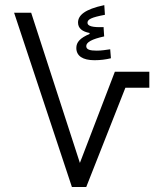

<svg xmlns="http://www.w3.org/2000/svg" viewBox="-20 -744 626 764"><path d="M266.1 0H323.2L479 -395H574.2V-458.5H437L297.9 -95.7L104 -693.4H36.1ZM356 -504.4C379.4 -504.4 401.9 -507.3 421.4 -512.2L418.5 -547.9C400.4 -545.4 384.3 -542.5 365.2 -542.5C338.4 -542.5 323.2 -546.4 323.2 -560.5C323.2 -575.7 345.2 -588.4 394.5 -599.1L392.1 -636.2C347.2 -634.3 328.1 -640.6 328.1 -653.3C328.1 -667 343.3 -674.8 397.5 -685.1L395 -723.6C316.4 -707 290.5 -682.6 290.5 -654.3C290.5 -630.9 308.1 -618.2 336.4 -612.8V-608.9C298.8 -592.8 283.7 -576.2 283.7 -553.2C283.7 -521.5 309.1 -504.4 356 -504.4Z"/></svg>

Font: Cascadia Mono NF Light
Style: Regular
Weight: 300
Monospace: yes
Designer: Aaron Bell
Foundry: Saja Typeworks
Version: Version 2404.023